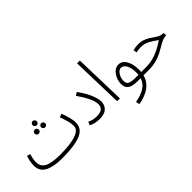

<svg xmlns="http://www.w3.org/2000/svg" viewBox="3 -1478 2476 2476"><g transform="rotate(-45 1240.5 -240.0)"><path d="M359 21Q209 21 123.5 -24Q38 -69 38 -172Q38 -208 46 -248.5Q54 -289 65 -323L112 -310Q104 -285 96.5 -250.5Q89 -216 89 -184Q89 -103 158 -66.5Q227 -30 382 -30Q497 -30 583.5 -44.5Q670 -59 718.5 -89Q767 -119 767 -169Q767 -207 753.5 -259Q740 -311 717 -376L765 -393Q785 -339 800.5 -281Q816 -223 816 -181Q816 -111 770.5 -66.5Q725 -22 624.5 -0.5Q524 21 359 21ZM434 -513Q418 -513 407 -524Q396 -535 396 -551Q396 -566 407 -577.5Q418 -589 434 -589Q449 -589 460 -577.5Q471 -566 471 -551Q471 -535 460 -524Q449 -513 434 -513ZM375 -417Q360 -417 349 -428Q338 -439 338 -454Q338 -470 349 -481Q360 -492 375 -492Q391 -492 402 -481Q413 -470 413 -454Q413 -439 402 -428Q391 -417 375 -417ZM492 -417Q477 -417 466 -428Q455 -439 455 -454Q455 -470 466 -481Q477 -492 492 -492Q508 -492 519 -481Q530 -470 530 -454Q530 -439 519 -428Q508 -417 492 -417Z M916 -31 937 -76Q991 -46 1065 -46Q1133 -46 1161 -72.5Q1189 -99 1189 -142Q1189 -165 1180 -199.5Q1171 -234 1143.5 -288.5Q1116 -343 1059 -424L1103 -452Q1182 -339 1211 -263Q1240 -187 1240 -141Q1240 -105 1224 -71.5Q1208 -38 1170 -16.5Q1132 5 1066 5Q1024 5 983 -4.5Q942 -14 916 -31Z M1386 0 1366 -710H1417L1437 0Z M1562 230 1551 180Q1645 164 1715 124Q1785 84 1811 5H1749Q1699 5 1660.5 -6Q1622 -17 1600 -44Q1578 -71 1578 -118Q1578 -168 1598 -215Q1618 -262 1652.5 -292.5Q1687 -323 1731 -323Q1795 -323 1834.5 -258.5Q1874 -194 1874 -79Q1874 -62 1872 -46H1957Q1983 -46 1983 -22Q1983 -10 1974 -2.5Q1965 5 1950 5H1863Q1840 95 1764 152Q1688 209 1562 230ZM1763 -46H1821Q1823 -63 1823 -82Q1824 -170 1795.5 -220Q1767 -270 1725 -270Q1700 -270 1678 -249Q1656 -228 1642.5 -195.5Q1629 -163 1629 -127Q1629 -74 1665 -60Q1701 -46 1763 -46Z M1950 5 1957 -46Q2025 -46 2083 -60.5Q2141 -75 2199 -103.5Q2257 -132 2324 -176Q2266 -220 2213 -248.5Q2160 -277 2095 -277Q2072 -277 2053 -275Q2034 -273 2010 -266L2000 -314Q2046 -328 2095 -328Q2144 -328 2182 -315Q2220 -302 2251 -283Q2282 -264 2308.5 -245Q2335 -226 2359.5 -213Q2384 -200 2410 -200H2430L2435 -153Q2394 -153 2358 -136.5Q2322 -120 2284.5 -97Q2247 -74 2201 -50.5Q2155 -27 2094 -11Q2033 5 1950 5Z"/></g></svg>

Font: Noto Sans Arabic UI SmCn Lt
Style: Regular
Weight: 300
Width: 4
Designer: Monotype Design Team, Nadine Chahine and Nizar Qandah
Foundry: Monotype Imaging Inc.
Version: Version 2.010; ttfautohint (v1.8.4.7-5d5b)